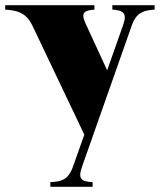

<svg xmlns="http://www.w3.org/2000/svg" viewBox="-30 -520 616 740"><path d="M164 182V200H327V182C285 180 269 171 286 123L479 -425C497 -473 525 -480 566 -483V-500H403V-483C444 -480 461 -471 445 -425L383 -249L300 -429C280 -472 295 -480 334 -483V-500H-10V-483C32 -480 70 -474 95 -421L295 -1L251 123C233 174 205 180 164 182Z"/></svg>

Font: Sprat Condesed
Style: Bold
Weight: 700
Width: 3
Designer: Ethan Nakache
Foundry: Collletttivo
Version: Version 2.000;Glyphs 3.2 (3217)